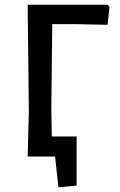

<svg xmlns="http://www.w3.org/2000/svg" viewBox="-20 -662 507 812"><path d="M227 130 213 0H97L102 -193L97 -642H436L443 -633L435 -557L297 -560H201L197 -202L199 -85H304V123Z"/></svg>

Font: Alegreya Sans Medium
Style: Regular
Weight: 500
Designer: Juan Pablo del Peral
Foundry: Huerta Tipografica
Version: Version 2.007